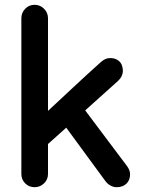

<svg xmlns="http://www.w3.org/2000/svg" viewBox="-20 -765 586 800"><path d="M69 -40V-689Q69 -712 85 -728.5Q101 -745 124 -745Q147 -745 163.5 -728.5Q180 -712 180 -689V-303Q236 -355 290 -405.5Q344 -456 401 -507Q409 -514 418 -518.5Q427 -523 438 -523Q454 -523 464.5 -518Q475 -513 481 -505.5Q487 -498 489.5 -488Q492 -478 492 -469Q492 -461 488 -450.5Q484 -440 472 -428L335 -305L510 -72Q522 -55 522 -39Q522 -14 506.5 0.5Q491 15 466 15Q453 15 441 8.5Q429 2 421 -8L256 -233L180 -165V-40Q180 -17 163.5 -1Q147 15 124 15Q101 15 85 -1Q69 -17 69 -40Z"/></svg>

Font: Varela Round Precious
Style: Medium
Weight: 500
Designer: Joe Prince
Foundry: Joe Prince
Version: Version 1.000